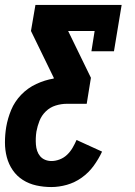

<svg xmlns="http://www.w3.org/2000/svg" viewBox="-23 -540 543 775"><path d="M184 215Q153 215 123.5 208.5Q94 202 69.5 186.5Q45 171 28.5 147Q12 123 4.5 94.5Q-3 66 -3 35Q-3 4 2 -27Q8 -62 22 -96Q36 -130 62.5 -157.5Q89 -185 123.5 -201Q158 -217 194 -223V-226L102 -415L120 -520H468L437 -333H346L359 -415H252L344 -226L327 -121H246Q224 -121 201.5 -114Q179 -107 162 -90.5Q145 -74 136.5 -52.5Q128 -31 124 -9Q122 4 121.5 17.5Q121 31 122 44Q123 57 127 69Q131 81 139 90.5Q147 100 159 105Q171 110 185 110Q201 110 218 103.5Q235 97 248 84.5Q261 72 270 56.5Q279 41 286 25L389 72Q375 102 355 129.5Q335 157 307 177Q279 197 247 206Q215 215 184 215Z"/></svg>

Font: Iosevka Curly Slab Extrabold
Style: Italic
Weight: 800
Italic angle: -9°
Monospace: yes
Designer: Belleve Invis
Foundry: Belleve Invis
Version: Version 22.1.2; ttfautohint (v1.8.4)